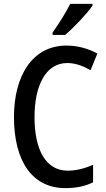

<svg xmlns="http://www.w3.org/2000/svg" viewBox="-20 -1053 549 990"><path d="M457 -1024V-1033H342C320 -989 286 -934 251 -885V-873H316C361 -911 431 -985 457 -1024ZM327 -728C370 -728 410 -712 447 -691L482 -777C434 -803 380 -818 323 -818C145 -818 52 -659 52 -450C52 -221 147 -83 317 -83C374 -83 419 -93 460 -113V-203C417 -185 375 -173 329 -173C219 -173 158 -276 158 -449C158 -607 213 -728 327 -728Z"/></svg>

Font: Noto Sans Kannada UI Condensed Medium
Style: Regular
Weight: 500
Width: 3
Designer: Jelle Bosma - Monotype Design Team
Foundry: Monotype Imaging Inc.
Version: Version 2.005